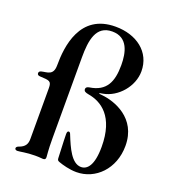

<svg xmlns="http://www.w3.org/2000/svg" viewBox="-135 -838 854 949"><g transform="rotate(20 292.0 -363.5)"><path d="M373.6 7.1C473.4 7.1 557.9 -76 557.9 -197.8C557.9 -344.8 429.3 -387.4 364.7 -393.8C351.9 -395.2 346.9 -395.2 346.9 -397.4C346.9 -399.9 355.5 -400.6 364 -402C441.1 -415.5 506 -491.5 506 -570.7C506 -671.9 422.6 -735.1 311.1 -735.1C122.9 -735.1 104.4 -554.3 104.4 -456.7C104.4 -402 68.9 -408.4 41.5 -401.3C32.3 -398.8 28.8 -395.2 28.8 -387.8C28.8 -380.7 34.1 -376.4 44.4 -376.1C94.5 -373.9 104.4 -373.2 104.4 -335.6V-70C104.4 -44.7 96.9 -25.2 61.8 -13.5C54.7 -10.7 50.8 -6.7 50.8 -1.1C50.8 4.6 56.1 8.2 63.9 8.2C76.7 8.2 109 0 154.8 0C183.9 0 186.8 2.1 196.4 2.1C206.7 2.1 210.2 -1.8 210.2 -11.7C210.2 -23.1 206 -41.2 206 -111.9V-535.5C206 -624.3 218 -707 304 -707C386.4 -707 402 -631 402 -565.7C402 -477.6 377.1 -421.2 290.8 -408.4C279.8 -406.6 273.4 -401.6 273.4 -393.8C273.4 -381.7 282 -378.2 297.9 -375C369.7 -363.3 448.9 -312.5 448.9 -153.1C448.9 -54.7 418.7 -24.5 386.4 -24.5C337 -24.5 306.5 -95.2 282 -155.9C279.5 -163 276.6 -168.7 270.6 -168.7C264.2 -168.7 262.1 -161.9 262.1 -151.6C262.1 -144.9 262.8 -107.2 266.7 -26.6C267.4 -16.7 269.9 -14.6 279.1 -11C298.3 -3.9 337 7.1 373.6 7.1Z"/></g></svg>

Font: Margiela Serif Medium
Style: Regular
Weight: 500
Designer: Andreas Faust, Stefan Endress
Version: Version 1.002;FEAKit 1.0